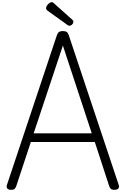

<svg xmlns="http://www.w3.org/2000/svg" viewBox="-20 -1740 1161 1774"><path d="M83 14Q57 14 47.5 1.5Q38 -11 44 -31L505 -1413Q513 -1436 525.5 -1444.5Q538 -1453 561 -1453Q584 -1453 596.5 -1444.5Q609 -1436 616 -1413L1077 -31Q1084 -11 1073.5 1.5Q1063 14 1037 14Q1015 14 1005 5.5Q995 -3 988 -23L856 -428H265L131 -23Q124 -3 114.5 5.5Q105 14 83 14ZM291 -508H828L561 -1319ZM620 -1502Q616 -1502 611.5 -1504.5Q607 -1507 601 -1511L421 -1640Q411 -1648 408.5 -1653Q406 -1658 406 -1665Q406 -1677 414.5 -1689.5Q423 -1702 435.5 -1711Q448 -1720 457 -1720Q465 -1720 469.5 -1717Q474 -1714 479 -1709L649 -1557Q656 -1551 657 -1546Q658 -1541 658 -1537Q658 -1526 646.5 -1514Q635 -1502 620 -1502Z"/></svg>

Font: Playwrite ID
Style: Regular
Weight: 400
Designer: Veronika Burian, José Scaglione
Foundry: TypeTogether
Version: Version 1.002